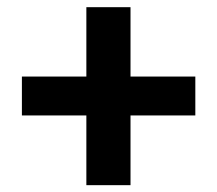

<svg xmlns="http://www.w3.org/2000/svg" viewBox="-20 -610 620 548"><path d="M537.5 -280.5H352.5V-81.5H226.5V-280.5H42.5V-391.5H226.5V-589.5H352.5V-391.5H537.5Z"/></svg>

Font: Lato 2
Style: Regular
Weight: 900
Designer: Lukasz Dziedzic with Adam Twardoch and Botio Nikoltchev
Foundry: tyPoland Lukasz Dziedzic
Version: Version 2.015; 2015-08-06; http://www.latofonts.com/